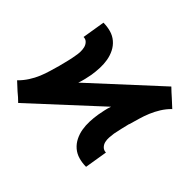

<svg xmlns="http://www.w3.org/2000/svg" viewBox="-142 -697 874 874"><g transform="rotate(45 295.0 -260.0)"><path d="M67 13 48 -5 28 -22 -10 -57 -8 -58Q11 -77 25.5 -99.5Q40 -122 50 -146Q60 -170 67 -194.5Q74 -219 81 -243V-244Q86 -264 91 -283.5Q96 -303 99 -323Q102 -337 102.5 -351Q103 -365 100 -378Q97 -391 88 -400.5Q79 -410 65 -410L83 -520Q108 -520 131 -513.5Q154 -507 171.5 -492Q189 -477 199.5 -456Q210 -435 214 -411.5Q218 -388 217 -363Q216 -338 212 -313Q209 -297 205 -280Q201 -263 195 -246L507 -533L526 -515L545 -498L583 -463L581 -462Q562 -443 548 -420.5Q534 -398 524 -374Q514 -350 507 -325.5Q500 -301 493 -277L492 -276Q487 -256 482.5 -236.5Q478 -217 474 -197Q472 -183 471 -169Q470 -155 473 -142Q476 -129 485.5 -119.5Q495 -110 509 -110L491 0Q466 0 443 -6.5Q420 -13 402.5 -28Q385 -43 374.5 -64Q364 -85 360 -108.5Q356 -132 357 -157Q358 -182 362 -207Q365 -223 368.5 -240Q372 -257 378 -274Z"/></g></svg>

Font: Iosevka HT Extrabold Extended
Style: Italic
Weight: 800
Width: 7
Italic angle: -9°
Monospace: yes
Designer: Belleve Invis
Foundry: Belleve Invis
Version: Version 32.3.0; ttfautohint (v1.8.4)